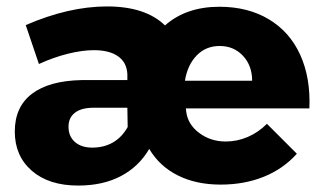

<svg xmlns="http://www.w3.org/2000/svg" viewBox="-20 -568 1005 597"><path d="M682 -128Q717 -128 750 -142Q783 -156 810 -183L903 -90Q861 -43 800.5 -18.5Q740 6 666 6Q590 6 533 -22.5Q476 -51 444 -105Q412 -50 356 -20.5Q300 9 223 9Q132 9 79 -37Q26 -83 26 -159Q26 -236 79.5 -276.5Q133 -317 234 -319H376V-338Q374 -374 347 -393Q320 -412 272 -412Q236 -412 191.5 -401Q147 -390 101 -369L60 -490Q194 -548 313 -548Q432 -548 493 -489Q559 -547 662 -547Q751 -547 816 -508Q881 -469 913.5 -397.5Q946 -326 942 -231H558L559 -221Q564 -181 599.5 -154.5Q635 -128 682 -128ZM663 -425Q620 -425 591.5 -395.5Q563 -366 555 -317H764Q764 -364 735.5 -394.5Q707 -425 663 -425ZM193 -174Q193 -144 213 -126.5Q233 -109 267 -109Q303 -109 331 -125Q359 -141 377 -173L376 -233H271Q233 -233 213 -217.5Q193 -202 193 -174Z"/></svg>

Font: Montserrat V1
Style: Bold
Weight: 700
Designer: Julieta Ulanovsky
Foundry: Julieta Ulanovsky
Version: Version 6.001